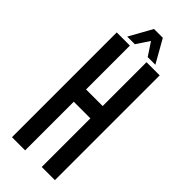

<svg xmlns="http://www.w3.org/2000/svg" viewBox="-270 -872 907 907"><g transform="rotate(45 183.5 -418.0)"><path d="M212 -836H153L89 -721H140L183 -786L226 -721H277ZM128 0V-325H239V0H327V-700H239V-407H128V-700H40V0Z"/></g></svg>

Font: Queering
Style: Regular
Weight: 400
Designer: Adam Naccarato
Foundry: adamnac
Version: Version 2.000;hotconv 1.0.109;makeotfexe 2.5.65596